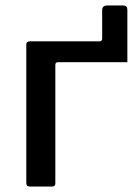

<svg xmlns="http://www.w3.org/2000/svg" viewBox="-20 -681 500 701"><path d="M293 -454V-530H342Q353 -530 353 -540V-644Q353 -661 372 -661H428Q438 -661 441.5 -657Q445 -653 445 -645V-454ZM88 0Q76 0 76 -13V-519Q76 -530 89 -530H417Q429 -530 429 -519V-466Q429 -454 415 -454H192Q182 -454 182 -444V-11Q182 0 170 0Z"/></svg>

Font: Libre Franklin Medium
Style: Regular
Weight: 500
Designer: Pablo Impallari, Rodrigo Fuenzalida, Nhung Nguyen
Foundry: Impallari Type
Version: Version 3.000